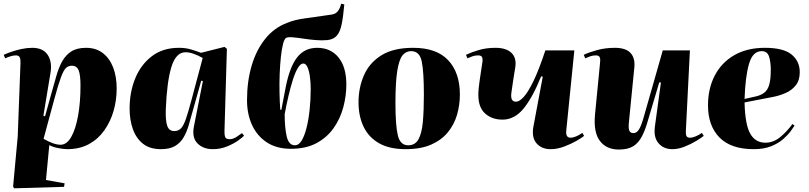

<svg xmlns="http://www.w3.org/2000/svg" viewBox="-21 -794 4380 1040"><path d="M90 -453Q91 -472 86 -483Q81 -494 65 -494Q51 -494 34 -488.5Q17 -483 7 -478L-1 -497Q14 -504 39.5 -513Q65 -522 95 -528.5Q125 -535 154 -535Q212 -535 237.5 -496.5Q263 -458 252 -396L214 -167L223 -164L258 -290Q272 -339 284.5 -383.5Q297 -428 316 -462Q335 -496 365.5 -515.5Q396 -535 445 -535Q499 -535 536 -506.5Q573 -478 592 -428.5Q611 -379 611 -315Q611 -251 594 -192.5Q577 -134 543.5 -87Q510 -40 460 -13Q410 14 343 14Q323 14 293.5 8Q264 2 246 -8L228 181L329 199L326 218L55 226L50 216L75 -55ZM368 -438Q349 -438 336 -425.5Q323 -413 309 -375Q295 -337 274 -260L215 -42Q241 -27 264.5 -18.5Q288 -10 307 -10Q341 -10 365 -52.5Q389 -95 402 -167.5Q415 -240 415 -330Q415 -388 405 -413Q395 -438 368 -438Z M1195 -87Q1194 -65 1198.5 -52.5Q1203 -40 1222 -40Q1241 -40 1259.5 -52Q1278 -64 1290 -73L1301 -59Q1292 -49 1267 -31.5Q1242 -14 1207 0Q1172 14 1132 14Q1079 14 1048 -18Q1017 -50 1030 -112L1078 -355L1069 -357L1021 -186Q1011 -149 1000.5 -113.5Q990 -78 973 -49Q956 -20 927 -3Q898 14 851 14Q791 14 754 -15Q717 -44 699 -94Q681 -144 681 -206Q681 -295 711.5 -369.5Q742 -444 801.5 -489.5Q861 -535 948 -535Q985 -535 1014.5 -526Q1044 -517 1068 -508L1195 -540L1208 -530ZM923 -84Q945 -84 959 -98.5Q973 -113 985.5 -148.5Q998 -184 1015 -248L1077 -480Q1052 -494 1028 -502.5Q1004 -511 984 -511Q932 -511 907.5 -431.5Q883 -352 877 -201Q875 -140 885 -112Q895 -84 923 -84Z M1555 12Q1477 12 1424 -23Q1371 -58 1344 -117.5Q1317 -177 1317 -251Q1317 -353 1342 -438Q1367 -523 1415.5 -583.5Q1464 -644 1534 -670Q1574 -687 1631 -694.5Q1688 -702 1775 -715Q1797 -718 1809 -733.5Q1821 -749 1827 -774L1844 -770Q1838 -702 1829.5 -661.5Q1821 -621 1803.5 -601Q1786 -581 1754 -577Q1723 -574 1688 -577Q1653 -580 1620.5 -585Q1588 -590 1563.5 -592Q1539 -594 1529 -589Q1519 -583 1512 -555.5Q1505 -528 1500.5 -486Q1496 -444 1494 -394.5Q1492 -345 1493 -294.5Q1494 -244 1497 -200L1503 -199L1527 -324Q1549 -434 1589.5 -484.5Q1630 -535 1697 -535Q1770 -535 1812.5 -483Q1855 -431 1855 -336Q1855 -275 1838.5 -213Q1822 -151 1786 -100Q1750 -49 1693 -18.5Q1636 12 1555 12ZM1622 -450Q1607 -450 1592.5 -426Q1578 -402 1565.5 -362.5Q1553 -323 1541.5 -274Q1530 -225 1521 -176Q1521 -103 1532 -55Q1543 -7 1577 -7Q1597 -7 1612.5 -32Q1628 -57 1639 -100Q1650 -143 1656 -198Q1662 -253 1662 -312Q1662 -345 1658 -376.5Q1654 -408 1645 -429Q1636 -450 1622 -450Z M2176 14Q2089 14 2032.5 -18Q1976 -50 1948.5 -107.5Q1921 -165 1921 -240Q1921 -319 1950.5 -386.5Q1980 -454 2045 -494.5Q2110 -535 2217 -535Q2344 -535 2407 -467.5Q2470 -400 2470 -282Q2470 -225 2454.5 -172Q2439 -119 2404.5 -77Q2370 -35 2314 -10.5Q2258 14 2176 14ZM2190 -7Q2228 -7 2246 -40Q2264 -73 2269.5 -134.5Q2275 -196 2275 -281Q2275 -405 2263.5 -461Q2252 -517 2206 -517Q2178 -517 2159.5 -494.5Q2141 -472 2131 -411Q2121 -350 2121 -235Q2121 -114 2134 -60.5Q2147 -7 2190 -7Z M2503 -497Q2532 -511 2572.5 -523Q2613 -535 2663 -535Q2721 -535 2749.5 -507.5Q2778 -480 2770 -429Q2765 -399 2760 -367Q2755 -335 2750 -299Q2745 -268 2751.5 -255.5Q2758 -243 2774 -243Q2792 -243 2815.5 -268.5Q2839 -294 2868.5 -354.5Q2898 -415 2933 -521H3090L3046 -84Q3043 -48 3070 -48Q3081 -48 3098 -54.5Q3115 -61 3133 -74L3143 -58Q3131 -48 3101.5 -31Q3072 -14 3034.5 0Q2997 14 2962 14Q2912 14 2884.5 -18.5Q2857 -51 2869 -112L2919 -379L2910 -380Q2864 -266 2815 -206Q2766 -146 2701 -146Q2644 -146 2607 -179Q2570 -212 2570 -280Q2570 -312 2577.5 -361Q2585 -410 2591 -451Q2595 -471 2591 -482.5Q2587 -494 2569 -494Q2552 -494 2538 -489Q2524 -484 2511 -478Z M3141 -497Q3170 -511 3214.5 -523Q3259 -535 3310 -535Q3368 -535 3394 -507.5Q3420 -480 3415 -429L3386 -136Q3382 -101 3387.5 -87Q3393 -73 3410 -73Q3427 -73 3439 -91Q3451 -109 3464 -153L3569 -521H3716L3694 -84Q3693 -66 3697.5 -57Q3702 -48 3718 -48Q3728 -48 3745 -54.5Q3762 -61 3781 -74L3791 -58Q3779 -48 3751 -31Q3723 -14 3688 0Q3653 14 3621 14Q3574 14 3546.5 -17.5Q3519 -49 3526 -106L3559 -347L3550 -348L3490 -146Q3475 -92 3456.5 -56Q3438 -20 3409 -2Q3380 16 3331 16Q3264 16 3228.5 -30.5Q3193 -77 3202 -174L3229 -451Q3232 -471 3228 -482.5Q3224 -494 3207 -494Q3190 -494 3176 -489Q3162 -484 3149 -478Z M4122 -535Q4223 -535 4267 -498.5Q4311 -462 4311 -403Q4311 -359 4289.5 -332Q4268 -305 4235 -290.5Q4202 -276 4166.5 -269Q4131 -262 4104 -257L4012 -239Q4015 -118 4043 -69.5Q4071 -21 4125 -21Q4169 -21 4206.5 -52.5Q4244 -84 4271 -122L4283 -114Q4277 -104 4261.5 -83Q4246 -62 4220 -39.5Q4194 -17 4155 -1.5Q4116 14 4062 14Q3938 14 3876 -49.5Q3814 -113 3814 -223Q3814 -315 3851 -385.5Q3888 -456 3957 -495.5Q4026 -535 4122 -535ZM4154 -416Q4154 -459 4144.5 -488Q4135 -517 4105 -517Q4056 -517 4036 -447.5Q4016 -378 4012 -258L4070 -271Q4098 -277 4117 -290.5Q4136 -304 4145 -333Q4154 -362 4154 -416Z"/></svg>

Font: Literata 72pt ExtraBold
Style: Italic
Weight: 800
Italic angle: -2°
Designer: Latin by Veronika Burian and Jose Scaglione. Greek by Irene Vlachou. Cyrillic by Vera Evstafieva
Foundry: TypeTogether
Version: Version 3.002